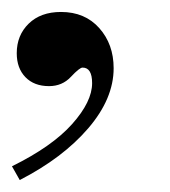

<svg xmlns="http://www.w3.org/2000/svg" viewBox="-48 -133 284 321"><path d="M-15 168 -28 145Q39 112 72.5 74.5Q106 37 106 6Q106 -20 90 -20Q85 -20 70.5 -4.5Q56 11 34 11Q9 11 -5.5 -4Q-20 -19 -20 -44Q-20 -74 0 -93.5Q20 -113 54 -113Q94 -113 118 -86Q142 -59 142 -19Q142 32 99.5 81.5Q57 131 -15 168Z"/></svg>

Font: Libre Bodoni
Style: Italic
Weight: 400
Italic angle: -13°
Designer: Pablo Impallari, Rodrigo Fuenzalida
Foundry: Pablo Impallari, Rodrigo Fuenzalida
Version: Version 1.001